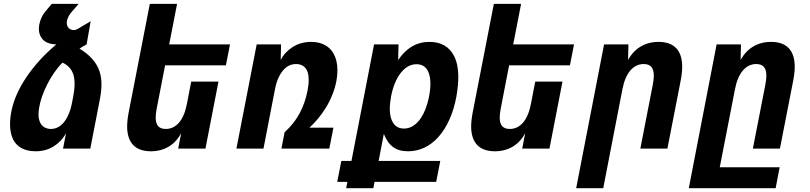

<svg xmlns="http://www.w3.org/2000/svg" viewBox="-20 -780 4254 1008"><path d="M167 14.2C204.6 14.2 235.4 4.9 262.7 -12.2C287.6 -27.8 311 -51.3 326.7 -81.1L311 0H454.1L503.4 -253.9C509.3 -283.7 512.7 -311 512.7 -335.9C512.7 -359.4 509.8 -384.3 502 -407.2C487.3 -449.7 455.1 -489.7 397.5 -524.9C409.7 -533.2 422.4 -540.5 434.6 -546.9L456.1 -668.5L390.6 -629.9C382.3 -625 377 -622.1 367.7 -622.1C346.2 -622.1 330.6 -637.2 330.6 -659.2C330.6 -663.1 331.1 -667 331.5 -670.9C335.4 -687 342.8 -702.1 356.9 -718.3L393.1 -759.8H252L219.2 -721.2C203.6 -703.1 191.4 -677.7 186.5 -652.3C185.1 -644.5 184.1 -636.2 184.1 -627.9C184.1 -610.8 188.5 -594.2 198.2 -580.6C211.9 -561 236.8 -547.4 275.9 -546.9C211.9 -493.7 159.2 -435.1 118.7 -375C75.2 -310.5 51.3 -252 40 -196.8C35.2 -172.9 32.7 -149.9 32.7 -128.4C32.7 -98.1 37.6 -70.8 48.8 -48.3C66.9 -12.2 103.5 14.2 167 14.2ZM247.6 -103C220.2 -103 200.7 -116.2 190.9 -136.2C185.1 -148.4 182.1 -164.1 182.1 -178.7C182.1 -189 183.6 -202.1 185.1 -212.4C195.8 -284.7 246.1 -389.6 308.1 -451.2C343.3 -435.1 362.3 -408.2 368.7 -374.5C370.6 -363.8 371.6 -352.1 371.6 -339.8C371.6 -318.4 368.7 -294.4 364.3 -272.5L356 -230.5C350.1 -201.2 338.4 -169.4 320.8 -145C302.7 -120.1 278.8 -103 247.6 -103Z M772 14.2C842.8 14.2 898.9 -19.5 931.2 -81.1L915.5 0H1058.6L1127 -351.6H983.9L960.9 -232.9C944.3 -147.5 904.3 -103 850.1 -103C814.9 -103 797.4 -122.1 797.4 -162.6C797.4 -176.3 799.3 -193.4 803.2 -212.9L846.7 -437H1166L1187.5 -546.9H868.2L909.7 -759.8H766.6L655.8 -190.9C650.4 -163.6 647.5 -138.7 647.5 -116.2C647.5 -29.8 690.9 14.2 772 14.2Z M1221.2 0H1363.3L1424.3 -314.9C1431.2 -351.1 1443.8 -381.8 1461.9 -405.3C1480 -428.7 1502.9 -443.8 1534.2 -443.8C1564.9 -443.8 1585.4 -428.7 1594.7 -402.3C1599.1 -390.1 1600.6 -376 1600.6 -360.4C1600.6 -340.3 1598.1 -323.2 1594.7 -305.2C1586.4 -262.2 1573.2 -222.7 1553.2 -185.5C1533.7 -149.4 1510.3 -119.1 1474.1 -85.4L1457.5 0H1709L1730.5 -109.9H1604.5C1635.3 -137.7 1665.5 -173.3 1690.9 -214.8C1717.3 -257.8 1737.3 -307.1 1746.1 -355C1749.5 -374 1751.5 -392.1 1751.5 -410.6C1751.5 -445.3 1744.6 -474.6 1731.9 -497.6C1710.9 -535.6 1671.9 -560.1 1613.3 -560.1C1576.2 -560.1 1543.9 -550.3 1516.6 -533.2C1491.7 -517.6 1467.3 -492.7 1453.6 -464.8L1455.6 -546.9H1327.6Z M1797.4 208H1939.9L1946.3 174.8H2270L2291.5 64.9H1967.8L1995.1 -77.1C2020 -14.2 2058.1 14.2 2122.1 14.2C2182.6 14.2 2237.3 -11.2 2281.7 -61C2326.7 -111.3 2359.9 -184.6 2376 -272.9C2382.8 -310.1 2386.2 -349.1 2386.2 -377.4C2386.2 -418.5 2378.9 -455.6 2364.7 -484.4C2339.4 -536.1 2293.9 -560.1 2234.9 -560.1C2167.5 -560.1 2113.3 -528.3 2070.3 -464.8L2072.3 -546.9H1943.8L1825.2 64.9H1772L1750.5 174.8H1803.7ZM2100.6 -105C2069.3 -105 2047.9 -121.1 2036.1 -150.4C2029.8 -166 2026.4 -186 2026.4 -208.5C2026.4 -229.5 2029.3 -253.4 2033.2 -273.9C2042.5 -323.2 2060.1 -367.2 2084.5 -397.9C2107.4 -426.8 2135.3 -442.9 2166.5 -442.9C2182.1 -442.9 2195.3 -439 2206.1 -431.6C2228.5 -416 2239.7 -382.8 2239.7 -340.3C2239.7 -298.8 2229 -245.1 2211.9 -203.1C2203.6 -182.1 2192.9 -163.6 2182.1 -149.9C2159.2 -120.6 2131.8 -105 2100.6 -105Z M2578.1 14.2C2648.9 14.2 2705.1 -19.5 2737.3 -81.1L2721.7 0H2864.7L2933.1 -351.6H2790L2767.1 -232.9C2750.5 -147.5 2710.4 -103 2656.2 -103C2621.1 -103 2603.5 -122.1 2603.5 -162.6C2603.5 -176.3 2605.5 -193.4 2609.4 -212.9L2652.8 -437H2972.2L2993.7 -546.9H2674.3L2715.8 -759.8H2572.8L2461.9 -190.9C2456.5 -163.6 2453.6 -138.7 2453.6 -116.2C2453.6 -29.8 2497.1 14.2 2578.1 14.2Z M3004.9 208H3147L3248 -313C3264.6 -397.9 3305.2 -443.8 3359.4 -443.8C3394.5 -443.8 3412.6 -424.8 3412.6 -383.3C3412.6 -369.6 3410.6 -353 3406.7 -333L3341.8 0H3483.9L3553.2 -355C3558.6 -382.8 3561.5 -407.2 3561.5 -429.7C3561.5 -516.6 3518.1 -560.1 3437.5 -560.1C3366.7 -560.1 3310.5 -526.4 3277.3 -464.8L3279.3 -546.9H3151.4Z M3596.2 208H4052.2L4073.2 98.1H3758.8L3838.9 -313C3855 -395.5 3894.5 -443.8 3950.2 -443.8C3985.4 -443.8 4003.4 -424.8 4003.4 -383.3C4003.4 -369.6 4001.5 -353 3997.6 -333L3932.6 0H4074.7L4144 -355C4149.4 -382.8 4152.3 -407.2 4152.3 -429.7C4152.3 -516.6 4108.9 -560.1 4028.3 -560.1C3957.5 -560.1 3901.4 -526.4 3868.2 -464.8L3870.1 -546.9H3742.2Z"/></svg>

Font: Hack
Style: Bold Oblique
Weight: 700
Italic angle: -12°
Monospace: yes
Designer: Christopher Simpkins
Foundry: Christopher Simpkins
Version: Version 2.010